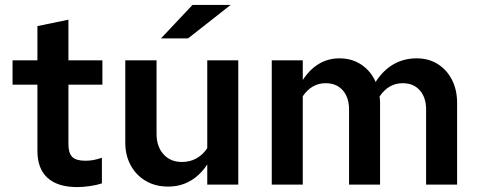

<svg xmlns="http://www.w3.org/2000/svg" viewBox="-20 -750 1941 780"><path d="M294 10Q214 10 173 -27.5Q132 -65 132 -137V-406H31V-505H132V-644L258 -670V-505H396V-406H258V-164Q258 -128 273.5 -112.5Q289 -97 327 -97Q343 -97 357.5 -99.5Q372 -102 394 -109V-5Q373 2 345 6Q317 10 294 10Z M663 8Q612 8 573 -14.5Q534 -37 511.5 -77.5Q489 -118 489 -170V-505H616V-206Q616 -155 644 -123.5Q672 -92 719 -92Q751 -92 777 -106Q803 -120 822 -148V-505H948V0H822V-82Q793 -38 753 -15Q713 8 663 8ZM634 -594 762 -730H917L744 -594Z M1084 0V-505H1210V-425Q1238 -468 1275.5 -490.5Q1313 -513 1359 -513Q1410 -513 1448.5 -487Q1487 -461 1506 -417Q1536 -464 1578 -488.5Q1620 -513 1673 -513Q1721 -513 1758 -490Q1795 -467 1816 -426Q1837 -385 1837 -332V0H1711V-305Q1711 -354 1685.5 -383Q1660 -412 1616 -412Q1588 -412 1564.5 -399Q1541 -386 1522 -358Q1523 -352 1523.5 -345Q1524 -338 1524 -332V0H1398V-305Q1398 -354 1372.5 -383Q1347 -412 1303 -412Q1246 -412 1210 -359V0Z"/></svg>

Font: Red Hat Text SemiBold
Style: Regular
Weight: 600
Designer: Pentagram, MCKL
Foundry: MCKL
Version: Version 1.030